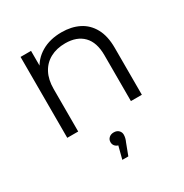

<svg xmlns="http://www.w3.org/2000/svg" viewBox="-180 -673 1036 1079"><g transform="rotate(-30 338.0 -134.0)"><path d="M367 -530Q431 -530 479.5 -505.5Q528 -481 555.5 -431Q583 -381 583 -305V0H512V-298Q512 -381 470.5 -423.5Q429 -466 354 -466Q298 -466 256.5 -443.5Q215 -421 192.5 -378.5Q170 -336 170 -276V0H99V-525H167V-381L156 -408Q181 -465 236 -497.5Q291 -530 367 -530ZM305 262 333 154 340 182Q321 182 309 171Q297 160 297 143Q297 126 309 115Q321 104 340 104Q360 104 371.5 115.5Q383 127 383 143Q383 153 380.5 164Q378 175 372 188L344 262Z"/></g></svg>

Font: MOST Montserrat
Style: Regular
Weight: 400
Designer: Julieta Ulanovsky
Foundry: Julieta Ulanovsky
Version: Version 8.000;March 11, 2024;FontCreator 15.0.0.2926 64-bit